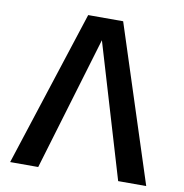

<svg xmlns="http://www.w3.org/2000/svg" viewBox="-79 -775 813 849"><g transform="rotate(10 327.5 -350.0)"><path d="M22 0H148L328 -601L507 0H633L406 -700H249Z"/></g></svg>

Font: Moderustic Med
Style: Regular
Weight: 500
Designer: Tural Alisoy
Foundry: TAFT Foundry
Version: Version 2.110